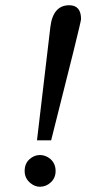

<svg xmlns="http://www.w3.org/2000/svg" viewBox="-20 -703 378 732"><path d="M289 -630Q289 -618 175 -168H121L172 -600Q182 -683 244 -683Q289 -683 289 -630ZM192 -51Q192 -25 174 -8Q156 9 132 9Q113 9 96 -5Q74 -23 74 -51Q74 -79 92 -95.5Q110 -112 132 -112Q154 -112 172 -97Q192 -79 192 -51Z"/></svg>

Font: Apparatus SIL
Style: Italic
Weight: 400
Italic angle: -11°
Version: Version 1.0